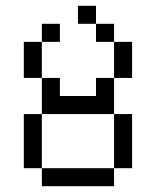

<svg xmlns="http://www.w3.org/2000/svg" viewBox="-20 -645 540 665"><path d="M187.5 -500V-562.5H125V-500H62.5Q62.5 -500 62.5 -375H125Q125 -375 125 -250H62.5V-62.5H125V0H375V-62.5H125V-250H375V-62.5H437.5V-250H375Q375 -250 375 -375H312.5V-312.5H187.5V-375H125Q125 -375 125 -500ZM375 -375H437.5Q437.5 -375 437.5 -500H375Q375 -500 375 -375ZM375 -500V-562.5H312.5V-500ZM312.5 -562.5V-625H250V-562.5Z"/></svg>

Font: UnifontExMono
Style: Regular
Weight: 500
Version: Version 15.0.06